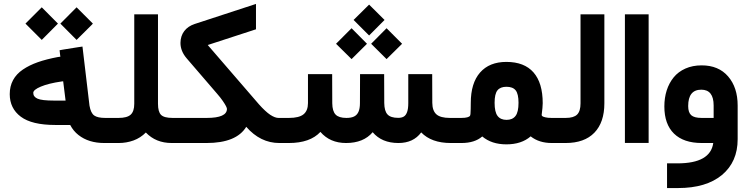

<svg xmlns="http://www.w3.org/2000/svg" viewBox="-20 -724 3784 972"><path d="M285.6 -604.5 367.7 -687 450.2 -604.5Q447.3 -601.6 444.3 -598.1Q438 -591.8 410.2 -564.2Q382.3 -536.6 367.7 -522ZM108.9 -604.5 191.4 -687 273.4 -604.5 191.4 -522ZM529.8 0H507.3Q468.8 0 436 -10Q403.3 -20 377.2 -40.5Q351.1 -61 335.4 -91.3H260.3Q141.1 -91.3 85.2 -133.3Q29.3 -175.3 29.3 -247.6Q29.3 -287.1 46.1 -318.4Q63 -349.6 95.7 -371.8Q128.4 -394 171.6 -409.2Q214.8 -424.3 272 -435.1L285.6 -437L283.7 -451.2L281.7 -469.7L300.3 -473.1L377.4 -485.4L397.5 -488.3L399.9 -468.3L433.1 -189Q439.5 -151.9 456.8 -139.4Q474.1 -127 512.7 -127H529.8Q535.2 -127 538.6 -106.4Q542 -85.9 542 -66.9V-61.5Q542 -41.5 538.8 -20.8Q535.6 0 529.8 0ZM312 -214.8 299.8 -312.5 291.5 -311.5Q225.1 -301.8 186.8 -285.6Q148.4 -269.5 148.4 -253.9Q148.4 -233.9 170.2 -224.4Q191.9 -214.8 252.9 -214.8Z M861.3 0H849.1Q769 0 718.3 -53.2Q691.4 -25.9 655.8 -12.9Q620.1 0 581.1 0H524.4Q518.6 0 515.4 -20.8Q512.2 -41.5 512.2 -61.5V-66.9Q512.2 -85.9 515.6 -106.4Q519 -127 524.4 -127H580.1Q623.5 -127 641.6 -143.6Q659.7 -160.2 659.7 -198.7V-631.8V-651.4H679.2H760.3H779.8V-631.8V-198.7Q779.8 -158.2 795.2 -142.6Q810.5 -127 854 -127H861.3Q866.7 -127 870.1 -106.4Q873.5 -85.9 873.5 -66.9V-61.5Q873.5 -41.5 870.4 -20.8Q867.2 0 861.3 0Z M1401.4 0H1394Q1298.3 0 1226.6 -82Q1176.8 0 1025.4 0H856Q850.1 0 846.9 -20.8Q843.8 -41.5 843.8 -61.5V-66.9Q843.8 -85.9 847.2 -106.4Q850.6 -127 856 -127H1026.4Q1128.9 -127 1128.9 -172.9Q1128.9 -176.8 1124.3 -186.3Q1119.6 -195.8 1107.9 -212.9Q1096.2 -230 1079.1 -249.5L925.8 -427.7Q893.6 -464.8 893.6 -506.8Q894 -542 912.8 -566.7Q931.6 -591.3 965.3 -602.5L1275.9 -704.1V-677.2V-589.8V-575.7L1031.7 -496.1L1291 -195.8Q1306.6 -178.2 1321.3 -164.6Q1335.9 -150.9 1348.1 -142.8Q1360.4 -134.8 1370.8 -130.9Q1381.3 -127 1389.6 -127H1401.4Q1406.7 -127 1410.2 -106.4Q1413.6 -85.9 1413.6 -66.9V-61.5Q1413.6 -41.5 1410.4 -20.8Q1407.2 0 1401.4 0Z M1770 -623 1848.6 -700.7 1926.8 -623 1848.6 -544.4ZM1858.9 -502.4 1937 -581.1 2015.6 -502.4 1937 -424.8ZM1681.2 -502.4 1759.8 -581.1 1837.9 -502.4 1759.8 -424.8ZM2271.5 0H2261.7Q2164.1 0 2112.3 -53.7Q2072.8 0 1997.1 0Q1912.6 0 1866.7 -54.7Q1820.3 0 1731.9 0Q1650.4 0 1602.1 -56.2Q1549.8 0 1442.4 0H1396.5Q1390.6 0 1387.5 -20.8Q1384.3 -41.5 1384.3 -61.5V-66.9Q1384.3 -85.9 1387.7 -106.4Q1391.1 -127 1396.5 -127H1442.9Q1494.1 -127 1516.6 -145.3Q1539.1 -163.6 1539.1 -202.1V-329.1V-348.6H1558.6H1642.1H1661.6V-329.1L1662.1 -201.2Q1662.6 -161.1 1679 -144Q1695.3 -127 1733.9 -127Q1757.8 -127 1772.7 -134.3Q1787.6 -141.6 1794.9 -158.2Q1802.2 -174.8 1802.2 -201.7L1802.7 -329.1V-348.6H1822.3H1905.3H1924.8V-329.1L1925.3 -202.6Q1925.8 -161.6 1941.9 -144.5Q1958 -127.4 1995.6 -127.4Q2013.7 -127.4 2024.4 -134Q2035.2 -140.6 2041 -157Q2046.9 -173.3 2046.9 -201.7V-329.1V-348.6H2066.4H2148.4H2168V-329.1L2168.5 -203.1Q2168.9 -163.1 2189.5 -145Q2210 -127 2257.8 -127H2271.5Q2276.9 -127 2280.3 -106.4Q2283.7 -85.9 2283.7 -66.9V-61.5Q2283.7 -41.5 2280.5 -20.8Q2277.3 0 2271.5 0Z M2789.1 0H2773.4Q2709 0 2666.5 -33.7Q2620.1 6.8 2543.5 6.8Q2468.8 6.8 2421.4 -33.2Q2383.3 0 2315.9 0H2266.1Q2260.3 0 2257.1 -20.8Q2253.9 -41.5 2253.9 -61.5V-66.9Q2253.9 -85.9 2257.3 -106.4Q2260.7 -127 2266.1 -127H2314.9Q2335 -127 2345.7 -130.1Q2356.4 -133.3 2358.9 -137Q2361.3 -140.6 2361.8 -147.9Q2363.3 -169.4 2363.3 -202.6Q2363.3 -303.2 2410.4 -356.9Q2457.5 -410.6 2543.5 -410.6Q2634.3 -410.6 2680.9 -357.4Q2727.5 -304.2 2727.5 -201.7Q2727.5 -191.4 2726.1 -177.2Q2724.6 -163.1 2723.4 -153.1Q2722.2 -143.1 2722.2 -142.1Q2722.2 -139.2 2725.1 -136.2Q2728 -133.3 2740.5 -130.1Q2752.9 -127 2772.5 -127H2789.1Q2794.4 -127 2797.9 -106.4Q2801.3 -85.9 2801.3 -66.9V-61.5Q2801.3 -41.5 2798.1 -20.8Q2794.9 0 2789.1 0ZM2605 -203.6Q2605 -248.5 2590.6 -266.6Q2576.2 -284.7 2543.9 -284.7Q2512.7 -284.7 2498.3 -266.6Q2483.9 -248.5 2483.9 -203.6Q2483.9 -156.7 2499 -137Q2514.2 -117.2 2544.4 -117.2Q2574.7 -117.2 2589.8 -137Q2605 -156.7 2605 -203.6Z M2784.2 -127H2843.8Q2884.3 -127 2901.6 -144Q2918.9 -161.1 2918.9 -200.7V-631.8V-651.4H2938.5H3020H3039.6V-631.8V-201.2Q3039.6 -104.5 2989 -52.2Q2938.5 0 2843.3 0H2784.2Q2778.3 0 2775.1 -20.8Q2772 -41.5 2772 -61.5V-66.9Q2772 -85.9 2775.4 -106.4Q2778.8 -127 2784.2 -127Z M3163.1 -651.4H3244.1H3263.7V-631.8V-20V-0.5H3244.1H3163.1H3143.6V-20V-631.8V-651.4Z M3714.4 -189.5V-19.5Q3714.4 95.7 3634.8 161.9Q3555.2 228 3412.6 228H3376.5H3356.9V208.5V122.6V103H3376.5H3409.7Q3576.7 103 3590.8 0H3532.7Q3440.9 0 3392.1 -47.6Q3343.3 -95.2 3343.3 -185.1Q3343.3 -229 3355.2 -266.4Q3367.2 -303.7 3390.4 -332.3Q3413.6 -360.8 3450 -377Q3486.3 -393.1 3532.2 -393.1Q3617.7 -393.1 3666 -337.2Q3714.4 -281.2 3714.4 -189.5ZM3463.9 -187Q3463.9 -154.8 3479.2 -140.9Q3494.6 -127 3532.2 -127H3592.8V-189.9Q3592.8 -270 3530.3 -270Q3463.9 -270 3463.9 -187Z"/></svg>

Font: Shabnam FD-WOL
Style: Bold-FD-WOL
Weight: 700
Foundry: DejaVu fonts team - Redesigned by Saber Rastikerdar - Based on Vazir font
Version: Version 5.0.0